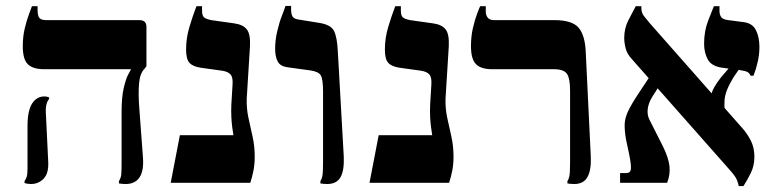

<svg xmlns="http://www.w3.org/2000/svg" viewBox="-20 -618 2624 649"><path d="M405 4Q399 4 393 3.5Q387 3 382 2V-6Q389 -17 390 -29Q391 -41 391 -75V-239Q391 -289 398 -319.5Q405 -350 412.5 -364.5Q420 -379 422 -382V-384H129Q92 -384 74.5 -400.5Q57 -417 57 -462Q57 -495 64 -523.5Q71 -552 78.5 -571.5Q86 -591 88 -597H107V-586Q107 -565 113 -557.5Q119 -550 136 -550H451Q475 -550 475 -527V-394L468 -385Q453 -370 450 -335.5Q447 -301 451 -250L463 -89Q467 -42 452 -19Q437 4 405 4ZM85 4Q75 4 63 1V-6Q67 -11 70 -19.5Q73 -28 73 -48V-191Q73 -244 88.5 -268Q104 -292 130 -292Q134 -292 137 -291.5Q140 -291 146 -289V-283Q140 -277 137 -265Q134 -253 135 -236L143 -71Q145 -32 127.5 -14Q110 4 85 4Z M557 0 588 -161H769Q767 -173 765 -188Q763 -203 762 -222.5Q761 -242 762 -265L766 -331Q768 -356 759.5 -366Q751 -376 731 -379L659 -389Q632 -393 620.5 -405.5Q609 -418 609 -450Q609 -489 620 -526Q631 -563 644 -597H663V-582Q663 -566 669 -560Q675 -554 694 -550L772 -539Q801 -535 814 -519Q827 -503 825 -462L814 -285Q813 -252 819.5 -221Q826 -190 833.5 -157.5Q841 -125 841 -88Q841 -62 836.5 -40Q832 -18 826 0Z M1086 4Q1080 4 1074 3.5Q1068 3 1063 2V-6Q1068 -13 1070 -25Q1072 -37 1072 -75V-307Q1072 -350 1064.5 -363Q1057 -376 1029 -380L949 -391Q926 -395 918 -411.5Q910 -428 910 -453Q910 -482 917 -512Q924 -542 933 -565Q942 -588 945 -598H964V-586Q964 -570 969 -562Q974 -554 989 -552L1057 -541Q1099 -535 1109.5 -512.5Q1120 -490 1122 -443L1142 -89Q1144 -42 1131 -19Q1118 4 1086 4Z M1229 0 1260 -161H1441Q1439 -173 1437 -188Q1435 -203 1434 -222.5Q1433 -242 1434 -265L1438 -331Q1440 -356 1431.5 -366Q1423 -376 1403 -379L1331 -389Q1304 -393 1292.5 -405.5Q1281 -418 1281 -450Q1281 -489 1292 -526Q1303 -563 1316 -597H1335V-582Q1335 -566 1341 -560Q1347 -554 1366 -550L1444 -539Q1473 -535 1486 -519Q1499 -503 1497 -462L1486 -285Q1485 -252 1491.5 -221Q1498 -190 1505.5 -157.5Q1513 -125 1513 -88Q1513 -62 1508.5 -40Q1504 -18 1498 0Z M1921 4Q1915 4 1909 3.5Q1903 3 1898 2V-6Q1903 -13 1905 -25Q1907 -37 1907 -75V-311Q1907 -354 1896 -369Q1885 -384 1853 -384H1644Q1606 -384 1589 -401Q1572 -418 1572 -462Q1572 -495 1578.5 -523Q1585 -551 1592.5 -571Q1600 -591 1603 -597H1622V-579Q1622 -567 1628.5 -558.5Q1635 -550 1650 -550H1853Q1915 -550 1936.5 -523.5Q1958 -497 1960 -441L1977 -89Q1979 -44 1966 -20Q1953 4 1921 4Z M2477 11Q2476 3 2471 -9.5Q2466 -22 2449 -41L2116 -418Q2100 -435 2095 -454Q2090 -473 2090 -490Q2090 -522 2104 -549.5Q2118 -577 2129 -597H2148V-590Q2148 -575 2156.5 -564Q2165 -553 2176 -540L2490 -184Q2506 -166 2518 -142.5Q2530 -119 2530 -88Q2530 -58 2518 -33.5Q2506 -9 2493 11ZM2076 0V-33H2097Q2111 -33 2112.5 -46.5Q2114 -60 2107 -95L2096 -147Q2091 -176 2091.5 -197.5Q2092 -219 2103.5 -243Q2115 -267 2139 -303L2182 -368L2211 -332L2185 -291Q2172 -270 2169.5 -250Q2167 -230 2175 -214L2221 -123Q2240 -84 2243 -56Q2246 -28 2235 0ZM2430 -240 2384 -291Q2384 -305 2394 -322.5Q2404 -340 2416 -355L2445 -389L2478 -384L2459 -356Q2445 -333 2437.5 -314Q2430 -295 2429 -277.5Q2428 -260 2430 -240ZM2517 -362Q2514 -370 2507.5 -374Q2501 -378 2482 -381L2422 -389Q2385 -394 2372.5 -417Q2360 -440 2360 -470Q2360 -513 2373.5 -547.5Q2387 -582 2393 -597H2412V-582Q2412 -568 2418 -560Q2424 -552 2442 -550L2495 -543Q2524 -539 2535.5 -515.5Q2547 -492 2547 -459Q2547 -435 2541.5 -410Q2536 -385 2527 -362Z"/></svg>

Font: Frank Ruhl Libre
Style: Bold
Weight: 700
Designer: Yanek Iontef
Foundry: Fontef
Version: Version 6.004